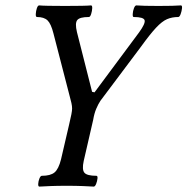

<svg xmlns="http://www.w3.org/2000/svg" viewBox="-20 -688 694 711"><path d="M126 3Q121 3 121.5 -7Q122 -17 126 -27Q130 -37 135 -37Q167 -37 182 -49.5Q197 -62 206 -98L236 -227Q247 -272 247 -286Q247 -295 244.5 -306.5Q242 -318 238 -332L178 -564Q169 -600 156 -612.5Q143 -625 117 -625Q112 -625 112.5 -636Q113 -647 116.5 -657.5Q120 -668 125 -668Q135 -667 159.5 -666.5Q184 -666 221 -666Q259 -666 283 -666.5Q307 -667 317 -668Q322 -668 321.5 -657.5Q321 -647 317.5 -636Q314 -625 309 -625Q275 -625 266 -613.5Q257 -602 265 -569L321 -348L330 -346L495 -568Q519 -601 515.5 -613Q512 -625 475 -625Q471 -625 471.5 -636Q472 -647 476 -657.5Q480 -668 485 -668Q496 -667 517 -666.5Q538 -666 567 -666Q596 -666 617 -666.5Q638 -667 650 -668Q655 -668 654 -657.5Q653 -647 649 -636Q645 -625 640 -625Q617 -625 598.5 -617Q580 -609 558 -585.5Q536 -562 502 -515L352 -315Q344 -303 336.5 -285.5Q329 -268 325 -244L290 -92Q283 -60 292.5 -48.5Q302 -37 337 -37Q342 -37 341 -27Q340 -17 336 -7Q332 3 327 3Q312 2 286 1Q260 0 227 0Q193 0 167 1Q141 2 126 3Z"/></svg>

Font: Junicode Two Beta Condensed Medium
Style: Italic
Weight: 500
Width: 3
Italic angle: -9°
Version: Version 1.053; ttfautohint (v1.8.4)